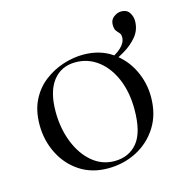

<svg xmlns="http://www.w3.org/2000/svg" viewBox="-84 -590 648 680"><g transform="rotate(-15 239.5 -249.5)"><path d="M231 13Q172 13 128 -16Q84 -45 60 -93.5Q36 -142 36 -198Q36 -250 55 -288Q74 -326 106 -350.5Q138 -375 175.5 -387Q213 -399 249 -399Q310 -399 353.5 -369Q397 -339 420 -292Q443 -245 443 -193Q443 -129 414 -83Q385 -37 337 -12Q289 13 231 13ZM260 -6Q313 -6 344 -43.5Q375 -81 375 -165Q375 -228 354.5 -276.5Q334 -325 298 -352.5Q262 -380 216 -380Q163 -380 133 -341Q103 -302 103 -229Q103 -168 123 -117Q143 -66 178.5 -36Q214 -6 260 -6ZM328 -339 325 -353Q399 -384 399 -423Q399 -434 393.5 -439.5Q388 -445 383 -452Q378 -459 378 -474Q378 -492 391.5 -502Q405 -512 419 -512Q439 -512 448.5 -498Q458 -484 458 -467Q458 -435 438.5 -411Q419 -387 389 -369.5Q359 -352 328 -339Z"/></g></svg>

Font: Cormorant Garamond Light
Style: Regular
Weight: 400
Version: Version 4.001